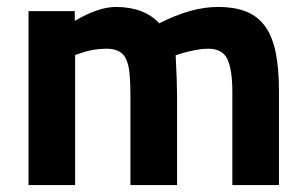

<svg xmlns="http://www.w3.org/2000/svg" viewBox="-20 -532 879 552"><path d="M196 -374V0H62V-500H195V-472Q263 -512 313 -512Q394 -512 438 -465Q530 -512 606 -512Q656 -512 689.5 -498Q723 -484 743.5 -454.5Q764 -425 773 -379.5Q782 -334 782 -271V0H648V-267Q648 -331 634 -361.5Q620 -392 578 -392Q548 -392 500 -378L485 -373Q487 -335 488 -307Q489 -279 489 -259V0H355V-257Q355 -294 352.5 -320Q350 -346 342.5 -362Q335 -378 321 -385Q307 -392 285 -392Q247 -392 208 -378Z"/></svg>

Font: Sunflower
Style: Bold
Weight: 700
Designer: JIKJI
Foundry: JIKJI
Version: Version 1.00